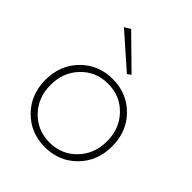

<svg xmlns="http://www.w3.org/2000/svg" viewBox="-202 -829 957 957"><g transform="rotate(45 276.0 -350.5)"><path d="M132 -692 164 -711 327 -551 308 -537ZM134 -378Q77 -319 77 -230Q77 -141 134 -82Q191 -23 276 -23Q361 -23 418 -82Q475 -141 475 -230Q475 -319 418 -378Q361 -437 276 -437Q191 -437 134 -378ZM108.5 -58Q41 -126 41 -230Q41 -334 108.5 -402Q176 -470 276 -470Q376 -470 443.5 -402Q511 -334 511 -230Q511 -126 443.5 -58Q376 10 276 10Q176 10 108.5 -58Z"/></g></svg>

Font: Renner
Style: Thin
Weight: 200
Version: Version 003.000 ; ttfautohint (v0.97) -l 8 -r 50 -G 200 -x 1